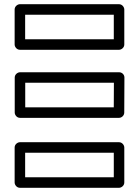

<svg xmlns="http://www.w3.org/2000/svg" viewBox="-20 -870 662 914"><path d="M522.2 -476 521.6 -359H100.1V-476ZM572.3 -500.9C572.4 -514.7 560.9 -526 547.3 -526H75.1C64.4 -526 50.1 -516.1 50.1 -501V-334C50.1 -323.3 59.9 -309 75.1 -309H546.5C558.8 -309 571.4 -319.6 571.5 -333.9ZM521.7 -143V-26H99.7V-143ZM571.7 -168C571.7 -178.7 561.8 -193 546.7 -193H74.7C64 -193 49.7 -183.1 49.7 -168V-1C49.7 9.7 59.6 24 74.7 24H546.7C557.4 24 571.7 14.1 571.7 -1ZM521.7 -800V-683H99.7V-800ZM571.7 -825C571.7 -835.7 561.8 -850 546.7 -850H74.7C64 -850 49.7 -840.1 49.7 -825V-658C49.7 -647.3 59.6 -633 74.7 -633H546.7C557.4 -633 571.7 -642.9 571.7 -658Z"/></svg>

Font: Hussar Techniczny
Style: Bold 
Weight: 700
Foundry: Cannot Into Space Fonts
Version: Version 0.77